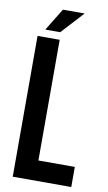

<svg xmlns="http://www.w3.org/2000/svg" viewBox="-94 -894 527 940"><g transform="rotate(10 169.5 -424.0)"><path d="M40 -700H150V-100H331V0H40ZM248 -848 146 -737H72L140 -848Z"/></g></svg>

Font: BebasNeueW03-Regular
Style: Regular
Weight: 400
Designer: Ryoichi Tsunekawa
Foundry: Ryoichi Tsunekawa
Version: Version 1.30